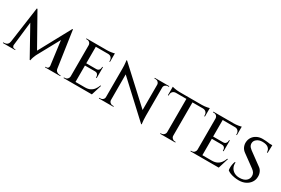

<svg xmlns="http://www.w3.org/2000/svg" viewBox="71 -1558 3683 2515"><g transform="rotate(30 1912.0 -300.5)"><path d="M700 -614 709 -536 463 -86Q463 -86 455 -69.5Q447 -53 439 -29.5Q431 -6 428 16H418L396 -54ZM105 -66V0H3V-10Q3 -10 10 -10Q17 -10 17 -10Q43 -10 62 -24.5Q81 -39 84 -66ZM139 -51Q138 -38 146 -24Q154 -10 175 -9H189V0H131L133 -51ZM162 -614H172L196 -542L134 0H76ZM172 -614 452 -117 418 16 151 -464ZM709 -614 799 0H697L637 -457L700 -614ZM769 -66H789Q793 -39 812.5 -24.5Q832 -10 857 -10Q857 -10 864 -10Q871 -10 871 -10V0H769ZM690 -51H697L699 0H640V-9H655Q677 -10 684.5 -24Q692 -38 690 -51Z M1082 -600V0H991V-600ZM1339 -34 1346 0H1080V-34ZM1297 -316V-282H1080V-316ZM1342 -600V-566H1080V-600ZM1398 -157 1349 0H1190L1223 -34Q1270 -34 1301.5 -49.5Q1333 -65 1354 -93Q1375 -121 1388 -157ZM1297 -284V-217H1286V-228Q1286 -251 1272.5 -266.5Q1259 -282 1233 -282V-284ZM1297 -381V-314H1233V-316Q1259 -316 1272.5 -332Q1286 -348 1286 -370V-381ZM1342 -569V-487H1332V-500Q1332 -529 1315 -547.5Q1298 -566 1268 -566V-569ZM1342 -616V-590L1231 -600Q1262 -600 1296 -605.5Q1330 -611 1342 -616ZM993 -64 1004 0H921V-10Q921 -10 927.5 -10Q934 -10 935 -10Q959 -10 974.5 -26Q990 -42 991 -64ZM993 -537H991Q990 -560 974.5 -575Q959 -590 935 -590Q934 -590 927.5 -590Q921 -590 921 -590V-600H1004Z M1527 -615 2092 -95 2102 14 1538 -508ZM1530 -62V0H1455V-10Q1455 -10 1463.5 -10Q1472 -10 1472 -10Q1495 -10 1511 -25Q1527 -40 1527 -62ZM1603 -62Q1603 -40 1619.5 -25Q1636 -10 1658 -10Q1658 -10 1666.5 -10Q1675 -10 1675 -10V0H1600V-62ZM1527 -615 1602 -527 1603 0H1527V-493Q1527 -544 1522.5 -579.5Q1518 -615 1518 -615ZM2102 -600V-111Q2102 -78 2104 -49.5Q2106 -21 2108.5 -3.5Q2111 14 2111 14H2102L2027 -75V-600ZM2099 -538V-600H2174V-590Q2174 -590 2165.5 -590Q2157 -590 2157 -590Q2135 -590 2118.5 -575Q2102 -560 2102 -538ZM2027 -538Q2026 -560 2010 -575Q1994 -590 1971 -590Q1971 -590 1962.5 -590Q1954 -590 1954 -590V-600H2029V-538Z M2543 -597V0H2451V-597ZM2777 -601V-568H2217V-601ZM2777 -570V-489H2766V-502Q2766 -531 2749 -549Q2732 -567 2702 -568V-570ZM2777 -617V-591L2667 -601Q2686 -601 2708.5 -603.5Q2731 -606 2749.5 -610Q2768 -614 2777 -617ZM2453 -64V0H2382V-10Q2383 -10 2388.5 -10Q2394 -10 2394 -10Q2417 -10 2433.5 -26Q2450 -42 2451 -64ZM2540 -64H2543Q2543 -42 2560 -26Q2577 -10 2600 -10Q2600 -10 2605.5 -10Q2611 -10 2611 -10V0H2540ZM2292 -570V-568Q2262 -567 2245 -549Q2228 -531 2228 -502V-489H2217V-570ZM2217 -617Q2226 -614 2244.5 -610Q2263 -606 2285.5 -603.5Q2308 -601 2327 -601L2217 -591Z M3001 -600V0H2910V-600ZM3258 -34 3265 0H2999V-34ZM3216 -316V-282H2999V-316ZM3261 -600V-566H2999V-600ZM3317 -157 3268 0H3109L3142 -34Q3189 -34 3220.5 -49.5Q3252 -65 3273 -93Q3294 -121 3307 -157ZM3216 -284V-217H3205V-228Q3205 -251 3191.5 -266.5Q3178 -282 3152 -282V-284ZM3216 -381V-314H3152V-316Q3178 -316 3191.5 -332Q3205 -348 3205 -370V-381ZM3261 -569V-487H3251V-500Q3251 -529 3234 -547.5Q3217 -566 3187 -566V-569ZM3261 -616V-590L3150 -600Q3181 -600 3215 -605.5Q3249 -611 3261 -616ZM2912 -64 2923 0H2840V-10Q2840 -10 2846.5 -10Q2853 -10 2854 -10Q2878 -10 2893.5 -26Q2909 -42 2910 -64ZM2912 -537H2910Q2909 -560 2893.5 -575Q2878 -590 2854 -590Q2853 -590 2846.5 -590Q2840 -590 2840 -590V-600H2923Z M3579 -614Q3605 -614 3628.5 -612Q3652 -610 3671.5 -607.5Q3691 -605 3706 -601.5Q3721 -598 3729 -595L3726 -488H3715Q3715 -531 3685.5 -555.5Q3656 -580 3597 -580Q3547 -580 3513.5 -554.5Q3480 -529 3480 -491Q3480 -476 3485 -462.5Q3490 -449 3501 -436.5Q3512 -424 3528 -412L3715 -275Q3744 -256 3759 -223.5Q3774 -191 3773 -154Q3773 -106 3747 -67.5Q3721 -29 3677 -7.5Q3633 14 3577 14Q3543 14 3508.5 8Q3474 2 3446 -9Q3418 -20 3400 -35Q3396 -51 3396 -75Q3396 -99 3401 -124.5Q3406 -150 3414 -169H3425Q3421 -124 3439 -90Q3457 -56 3491.5 -37.5Q3526 -19 3573 -20Q3634 -21 3667.5 -49.5Q3701 -78 3701 -123Q3701 -148 3689.5 -168Q3678 -188 3652 -207L3471 -339Q3436 -364 3421.5 -397.5Q3407 -431 3409 -466Q3411 -509 3433.5 -542.5Q3456 -576 3494 -595Q3532 -614 3579 -614ZM3729 -605V-587H3646V-605Z"/></g></svg>

Font: Cinzel Medium
Style: Regular
Weight: 500
Designer: Natanael Gama
Version: Version 2.000